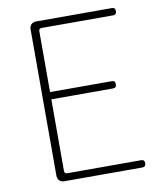

<svg xmlns="http://www.w3.org/2000/svg" viewBox="-82 -792 726 859"><g transform="rotate(-10 281.0 -363.0)"><path d="M110 -363V-31C110 -12 122 0 141 0H310H495C506 0 511 -6 511 -17C511 -28 506 -33 495 -33H160C151 -33 147 -37 147 -46V-371H427C438 -371 443 -377 443 -388C443 -399 438 -404 427 -404H147V-680C147 -689 151 -693 160 -693H484C495 -693 500 -699 500 -710C500 -721 495 -726 484 -726H141C122 -726 110 -714 110 -695Z"/></g></svg>

Font: GenSenRounded2 TW EL
Style: Regular
Weight: 250
Version: Version 2.100;PS 2.1;hotconv 16.6.51;makeotf.lib2.5.65220 DE